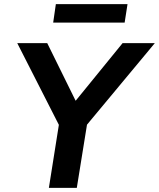

<svg xmlns="http://www.w3.org/2000/svg" viewBox="-20 -915 774 935"><path d="M218 0 276 -366 285 -271 64 -705H210L348 -425H349L577 -705H734L373 -271L413 -366L354 0ZM239 -805 252 -895H601L587 -805Z"/></svg>

Font: Nunito Sans 7pt
Style: Bold Italic
Weight: 700
Italic angle: -9°
Version: Version 3.101;gftools[0.9.27]